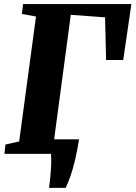

<svg xmlns="http://www.w3.org/2000/svg" viewBox="-20 -763 672 952"><path d="M223 168.5Q225.5 152 227.5 133.5Q229.5 115 231.2 94.2Q233 73.5 233.8 50Q234.5 26.5 233 0L201 -72H372Q362.5 -13.5 352 31Q341.5 75.5 329.8 109Q318 142.5 305.5 168.5ZM2 0 7 -46.5 75 -61.5 158.5 -681 88.5 -694 94.5 -743H631.5L591 -465.5H506L501 -677L331 -689.5L247 -61.5L358.5 -46.5L354 0Z"/></svg>

Font: Merriweather 36pt Black
Style: Italic
Weight: 900
Italic angle: -7.8°
Version: Version 2.101